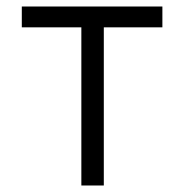

<svg xmlns="http://www.w3.org/2000/svg" viewBox="-20 -568 566 590"><path d="M479 -548V-484H299V2H230V-484H47V-548Z"/></svg>

Font: Sinter Normal
Style: Regular
Weight: 350
Foundry: Adobe & rsms
Version: Version 1.000